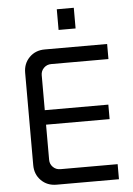

<svg xmlns="http://www.w3.org/2000/svg" viewBox="-60 -946 688 990"><g transform="rotate(-5 284.0 -450.5)"><path d="M192 0Q144 0 112.5 -31.5Q81 -63 81 -111V-589Q81 -637 112.5 -668.5Q144 -700 192 -700H515V-622H219Q196 -622 180.5 -606.5Q165 -591 165 -569V-131Q165 -109 180.5 -93.5Q196 -78 219 -78H515V0ZM124 -313V-388H494V-313ZM272 -794V-901H360V-794Z"/></g></svg>

Font: SUSE
Style: Regular
Weight: 400
Designer: Rene Bieder
Foundry: SUSE
Version: Version 1.000